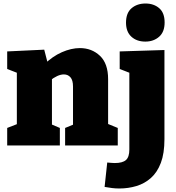

<svg xmlns="http://www.w3.org/2000/svg" viewBox="-20 -829 1005 1094"><path d="M21 0V-100L98 -130L76 -103V-436L98 -406L21 -436V-536L232 -546L256 -453L231 -461Q279 -508 332.5 -531.5Q386 -555 435 -555Q503 -555 549.5 -511Q596 -467 596 -378V-103L580 -129L651 -100V0H351V-100L417 -127L396 -99V-336Q396 -372 381.5 -388.5Q367 -405 344 -405Q326 -405 305.5 -395.5Q285 -386 264 -369L276 -395V-99L260 -126L321 -100V0ZM660 245Q638 245 618.5 242.5Q599 240 576 236L591 97Q603 98 614 99Q625 100 634 100Q678 100 697.5 83Q717 66 717 23V-429L734 -408L662 -436V-536L917 -544V-36Q917 45 896.5 99Q876 153 840 185Q804 217 757.5 231Q711 245 660 245ZM808 -592Q759 -592 728.5 -620Q698 -648 698 -700Q698 -755 729.5 -782Q761 -809 809 -809Q856 -809 887 -782.5Q918 -756 918 -701Q918 -647 886.5 -619.5Q855 -592 808 -592Z"/></svg>

Font: Bitter Thin Black
Style: Regular
Weight: 900
Version: Version 3.020